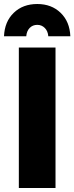

<svg xmlns="http://www.w3.org/2000/svg" viewBox="-26 -938 371 958"><path d="M68 -701H251V0H68ZM-6 -757Q-3 -830 42.5 -874Q88 -918 160 -918Q231 -918 276.5 -874Q322 -830 325 -757H215Q213 -783 197.5 -798.5Q182 -814 160 -814Q137 -814 122 -798.5Q107 -783 105 -757Z"/></svg>

Font: Gontserrat
Style: Bold
Weight: 700
Designer: Julieta Ulanovsky
Foundry: Julieta Ulanovsky
Version: Version 6.001